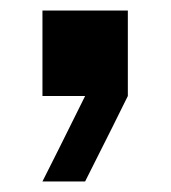

<svg xmlns="http://www.w3.org/2000/svg" viewBox="-20 -180 320 360"><path d="M59.6 0Q59.6 -40 59.6 -160.2Q99.6 -160.2 219.7 -160.2Q219.7 -120.1 219.7 0Q200.2 40 139.6 160.2Q120.1 160.2 59.6 160.2Q80.1 120.1 139.6 0Q120.1 0 59.6 0Z"/></svg>

Font: Alibu-Mazigh Belkasim 1
Style: Bold
Weight: 400
Designer: Mazigh Moubarik Belkasim
Version: Version 1.0